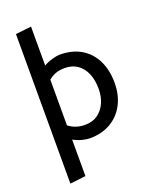

<svg xmlns="http://www.w3.org/2000/svg" viewBox="-168 -795 868 1103"><g transform="rotate(-20 266.5 -243.5)"><path d="M262 -498Q337 -498 391 -466Q445 -434 474 -375.5Q503 -317 503 -239Q503 -164 473 -107Q443 -50 388.5 -18.5Q334 13 261 13Q243 13 216 6.5Q189 0 162 -15V208L66 219V-695L162 -706V-468Q189 -483 216.5 -490.5Q244 -498 262 -498ZM262 -69Q308 -69 339.5 -91.5Q371 -114 388 -152Q405 -190 405 -238Q405 -290 388.5 -330Q372 -370 340 -393Q308 -416 262 -416Q231 -416 207 -407.5Q183 -399 162 -381V-102Q184 -85 208.5 -77Q233 -69 262 -69Z"/></g></svg>

Font: Catamaran Thin Medium
Style: Regular
Weight: 500
Version: Version 2.000